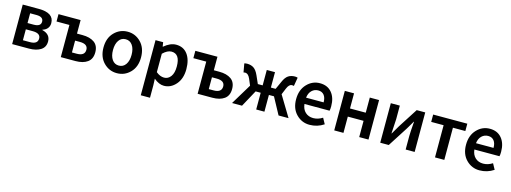

<svg xmlns="http://www.w3.org/2000/svg" viewBox="-11 -1307 6136 2305"><g transform="rotate(15 3057.5 -154.5)"><path d="M186 -78.1H273.9Q369.1 -78.1 369.1 -147.9Q369.1 -213.9 270 -213.9H186ZM186 -292H261.2Q351.1 -292 351.1 -352.5Q351.1 -413.1 264.2 -413.1H186ZM73.2 0V-491.2H272Q461.9 -491.2 461.9 -363.8Q461.9 -326.7 440.9 -299.8Q419.9 -272.9 379.9 -261.2V-256.8Q481.9 -231.9 481.9 -141.1Q481.9 -70.3 426.8 -35.2Q371.6 0 282.2 0Z M792.5 -88.9H851.6Q951.7 -88.9 951.7 -164.1Q951.7 -235.8 851.6 -235.8H792.5ZM677.7 0V-399.9H517.6V-491.2H792.5V-323.2H859.9Q953.6 -323.2 1008.3 -284.2Q1063 -245.1 1063 -162.1Q1063 -79.1 1008.3 -39.6Q953.6 0 859.9 0Z M1291.5 -126.5Q1322.3 -82 1376 -82Q1429.7 -82 1460.7 -126.5Q1491.7 -170.9 1491.7 -245.6Q1491.7 -320.3 1460.7 -364.7Q1429.7 -409.2 1375.7 -409.2Q1321.8 -409.2 1291.3 -364.5Q1260.7 -319.8 1260.7 -245.4Q1260.7 -170.9 1291.5 -126.5ZM1541 -57.4Q1472.7 12.2 1376 12.2Q1279.3 12.2 1210.9 -57.9Q1142.6 -127.9 1142.6 -245.6Q1142.6 -363.3 1211.2 -433.1Q1279.8 -502.9 1376.2 -502.9Q1472.7 -502.9 1541 -432.9Q1609.4 -362.8 1609.4 -244.9Q1609.4 -127 1541 -57.4Z M2052.2 -252Q2052.2 -407.7 1946.3 -408.2Q1894.5 -408.2 1838.4 -353V-124Q1887.7 -83 1938 -83Q1988.3 -83 2020.5 -127Q2052.7 -170.9 2052.2 -252ZM1723.6 193.8V-491.2H1818.4L1826.2 -439H1830.6Q1905.8 -502.9 1978.5 -502.9Q2069.3 -502.9 2120.1 -435.5Q2170.9 -368.2 2171.4 -250Q2171.4 -131.8 2109.4 -60.1Q2047.4 11.7 1961.4 12.2Q1899.4 12.2 1835.4 -42L1838.4 40V193.8Z M2493.2 -88.9H2552.2Q2652.3 -88.9 2652.3 -164.1Q2652.3 -235.8 2552.2 -235.8H2493.2ZM2378.4 0V-399.9H2218.3V-491.2H2493.2V-323.2H2560.5Q2654.3 -323.2 2709 -284.2Q2763.7 -245.1 2763.7 -162.1Q2763.7 -79.1 2709 -39.6Q2654.3 0 2560.5 0Z M2862.3 -393.1Q2853.5 -393.1 2844.2 -390.1L2825.2 -497.1Q2840.3 -502.9 2860.4 -502.9Q2909.2 -502.9 2942.9 -480Q2976.6 -457 3002.4 -398.9L3046.4 -299.8H3106.4V-491.2H3208.5V-299.8H3267.6L3312.5 -398.9Q3337.4 -457 3371.3 -480Q3405.3 -502.9 3454.6 -502.9Q3473.6 -502.9 3488.3 -497.1L3470.2 -390.1Q3461.4 -393.1 3446.3 -393.1Q3410.2 -393.1 3386.2 -335L3353.5 -255.9L3508.3 0H3384.3L3271.5 -208H3208.5V0H3106.4V-208H3043.5L2930.2 0H2806.2L2961.4 -256.8L2928.2 -335Q2904.3 -393.1 2862.3 -393.1Z M3866.2 -292Q3866.2 -350.1 3840.6 -382.1Q3814.9 -414.1 3768.1 -414.1Q3721.2 -414.1 3688 -382.1Q3654.8 -350.1 3647.9 -292ZM3966.3 -270Q3966.3 -233.9 3960.9 -213.9H3648.9Q3655.8 -148.9 3694.8 -113Q3733.9 -77.1 3793 -77.1Q3852.1 -77.1 3908.2 -112.8L3947.3 -41Q3867.2 12.2 3770.8 12.2Q3674.3 12.2 3605.7 -57.4Q3537.1 -127 3537.1 -243.7Q3537.1 -360.4 3604.5 -431.6Q3671.9 -502.9 3766.1 -502.9Q3860.4 -502.9 3913.3 -439.5Q3966.3 -376 3966.3 -270Z M4076.2 0V-491.2H4190.9V-303.2H4386.7V-491.2H4502V0H4386.7V-202.1H4190.9V0Z M4647.9 0V-491.2H4759.8V-321.8Q4759.8 -298.8 4749.5 -144H4752.9Q4800.8 -225.1 4813.5 -248L4969.7 -491.2H5075.7V0H4963.9V-168.9Q4963.9 -210.9 4974.6 -347.2H4970.7Q4962.9 -334 4952.4 -314.9Q4941.9 -295.9 4928.2 -273.9Q4914.6 -252 4909.7 -243.2L4753.9 0Z M5328.6 0V-399.9H5174.3V-491.2H5598.6V-399.9H5444.3V0Z M5978 -292Q5978 -350.1 5952.4 -382.1Q5926.8 -414.1 5879.9 -414.1Q5833 -414.1 5799.8 -382.1Q5766.6 -350.1 5759.8 -292ZM6078.1 -270Q6078.1 -233.9 6072.8 -213.9H5760.7Q5767.6 -148.9 5806.6 -113Q5845.7 -77.1 5904.8 -77.1Q5963.9 -77.1 6020 -112.8L6059.1 -41Q5979 12.2 5882.6 12.2Q5786.1 12.2 5717.5 -57.4Q5648.9 -127 5648.9 -243.7Q5648.9 -360.4 5716.3 -431.6Q5783.7 -502.9 5877.9 -502.9Q5972.2 -502.9 6025.1 -439.5Q6078.1 -376 6078.1 -270Z"/></g></svg>

Font: SourceSansPro-Semibold
Style: Regular
Weight: 600
Designer: Paul D. Hunt
Foundry: Adobe Systems Incorporated
Version: Version 2.020;PS 2.0;hotconv 1.0.86;makeotf.lib2.5.63406